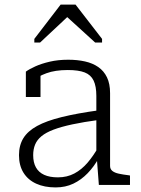

<svg xmlns="http://www.w3.org/2000/svg" viewBox="-20 -808 615 839"><path d="M412 -326V-284Q345 -275 296 -264.5Q247 -254 214 -241.5Q181 -229 161.5 -213Q142 -197 133.5 -176.5Q125 -156 125 -130Q125 -98 137 -76.5Q149 -55 173 -44Q197 -33 233 -33Q273 -33 305 -50Q337 -67 363 -97.5Q389 -128 412 -169V-118Q391 -80 363 -51Q335 -22 300.5 -5.5Q266 11 223 11Q174 11 138 -5.5Q102 -22 82.5 -53.5Q63 -85 63 -130Q63 -173 82 -204Q101 -235 142 -257.5Q183 -280 250 -296.5Q317 -313 412 -326ZM412 0 403 -118 401 -122V-389Q401 -431 389 -456Q377 -481 350 -491.5Q323 -502 276 -502Q221 -502 183 -488Q145 -474 123 -455Q121 -461 122.5 -467.5Q124 -474 129 -480.5Q134 -487 141 -490.5Q148 -494 157 -494V-384H93V-495Q108 -506 134.5 -518Q161 -530 197.5 -538.5Q234 -547 278 -547Q318 -547 351.5 -539.5Q385 -532 409.5 -515Q434 -498 447.5 -470Q461 -442 461 -401V-83Q461 -69 471 -61Q481 -53 499.5 -49Q518 -45 543 -42L548 -41V0ZM310 -788H245L130 -638V-622H155L297 -755L251 -754L396 -622H426V-638Z"/></svg>

Font: Roboto Serif 20pt ExtraLight
Style: Regular
Weight: 250
Version: Version 1.008